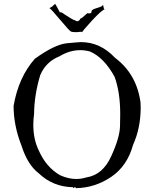

<svg xmlns="http://www.w3.org/2000/svg" viewBox="-20 -965 809 1003"><path d="M377 18Q477 16 561 -41Q645 -98 675 -208Q715 -296 715 -405L714 -430Q694 -578 581 -663Q504 -745 403 -745Q392 -745 329 -739Q266 -733 162 -658Q77 -562 51 -412Q51 -309 92 -205Q124 -104 182 -60Q256 11 361 13L364 18Q368 13 371 13Q375 13 377 18ZM378 -30Q337 -30 293 -50Q221 -92 183 -178Q154 -237 154 -313Q154 -340 158 -370Q159 -469 190 -572Q219 -642 291 -671Q344 -703 399 -703Q424 -703 450 -696Q524 -664 579 -563Q608 -482 608 -370Q608 -367 607 -307Q606 -247 561 -149Q517 -51 430 -38Q405 -30 378 -30ZM407 -793Q410 -803 460.5 -857.5Q511 -912 528 -917H527Q522 -917 521 -927.5Q520 -938 518 -938Q516 -938 513.5 -934Q511 -930 474 -919Q458 -913 458 -905V-902Q458 -895 445 -895L436 -896Q407 -869 403 -869Q402 -869 402 -870Q393 -854 384 -854Q379 -854 374 -858Q362 -860 320 -888Q304 -901 296 -901L293 -900Q272 -940 268 -945Q256 -935 253.5 -932Q251 -929 237 -922H238Q244 -922 293 -863Q342 -804 351 -800Q357 -797 375 -797H385Q396 -799 403 -799Q409 -799 409 -796Q409 -795 407 -793Z"/></svg>

Font: Xiaobo Songti 小帛宋体
Style: Regular
Weight: 400
Version: Version 1.501;March 17, 2024;FontCreator 14.0.0.2814 64-bit